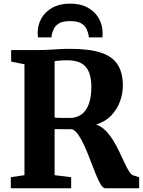

<svg xmlns="http://www.w3.org/2000/svg" viewBox="-20 -1012 768 1032"><path d="M38 0V-59.5L111.5 -70.5V-666.5L40 -681V-743H188.5Q220 -743 246.8 -744.8Q273.5 -746.5 299.8 -748Q326 -749.5 357.5 -749.5Q461.5 -749.5 523.8 -728.5Q586 -707.5 613.2 -663.5Q640.5 -619.5 640.5 -551.5Q640.5 -510 625.2 -467.5Q610 -425 578.5 -391.8Q547 -358.5 497 -342.5Q525.5 -332.5 548 -309.5Q570.5 -286.5 588.8 -256.5Q607 -226.5 622 -195Q637 -163.5 649.8 -136Q662.5 -108.5 674.2 -90.2Q686 -72 697.5 -69L728 -59V0H546.5Q534 0 521.2 -21Q508.5 -42 494.8 -75.8Q481 -109.5 466.5 -148.2Q452 -187 436 -223Q420 -259 403 -284.8Q386 -310.5 367 -317.5Q357 -317.5 344.5 -317.5Q332 -317.5 318.8 -317.5Q305.5 -317.5 293.8 -317.8Q282 -318 273.5 -318V-70.5L362.5 -59.5V0ZM355.5 -378Q391 -378 417 -396.2Q443 -414.5 457 -451.8Q471 -489 471 -545Q471 -592 458.2 -624Q445.5 -656 417 -672Q388.5 -688 340 -688Q325.5 -688 313.5 -687.2Q301.5 -686.5 291.5 -685.5Q281.5 -684.5 273.5 -683.5V-380.5Q282 -379 298.5 -378.5Q315 -378 331.2 -378Q347.5 -378 355.5 -378ZM357 -992.5Q413 -992.5 452 -970.8Q491 -949 511.2 -913.2Q531.5 -877.5 531.5 -835.5Q531.5 -828.5 531.2 -822.5Q531 -816.5 530 -811H457Q457 -813 457 -816.8Q457 -820.5 456 -824.5Q452.5 -840.5 444.5 -857.5Q436.5 -874.5 416.5 -886.5Q396.5 -898.5 357 -898.5Q317.5 -898.5 297.5 -886.5Q277.5 -874.5 269.5 -857.2Q261.5 -840 258 -824.5Q257.5 -820.5 257.2 -816.8Q257 -813 257 -811H184Q183.5 -816.5 183 -822.8Q182.5 -829 182.5 -835.5Q182.5 -878 202.8 -913.8Q223 -949.5 262 -971Q301 -992.5 357 -992.5Z"/></svg>

Font: Merriweather 28pt ExtraBold
Style: Regular
Weight: 800
Version: Version 2.100